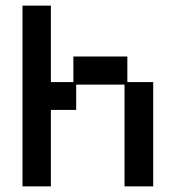

<svg xmlns="http://www.w3.org/2000/svg" viewBox="-20 -651 626 683"><path d="M60 12V-631H161V-359H241V-450H433V-359H525V12H423V-350H251V-260H161V12Z"/></svg>

Font: Pixelify Sans
Style: Regular
Weight: 400
Designer: Stefie Justprince
Foundry: Typecalism Foundryline
Version: Version 1.000;February 13, 2025;FontCreator 15.0.0.3015 64-b